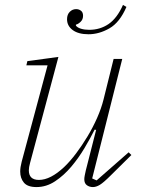

<svg xmlns="http://www.w3.org/2000/svg" viewBox="-20 -747 577 779"><path d="M128 12Q92 12 77 -6Q62 -24 62 -51Q62 -68 68 -91L173 -482H87L91 -499L217 -516L102 -86Q97 -68 97 -56Q97 -17 138 -17Q185 -17 241 -70Q265 -93 289 -125Q313 -157 335 -193.5Q357 -230 374 -268.5Q391 -307 400 -343L441 -508H476L354 -23L372 -15L502 -129L513 -118L429 -35Q400 -6 385 3Q370 12 357 12Q343 12 332.5 4.5Q322 -3 322 -20Q322 -26 324 -36Q326 -46 328 -55L370 -220L364 -221Q347 -187 323 -146.5Q299 -106 269 -70.5Q239 -35 203.5 -11.5Q168 12 128 12ZM339 -608Q298 -608 275 -625Q252 -642 252 -669Q252 -688 263 -699Q274 -710 289 -710Q300 -710 308.5 -703.5Q317 -697 317 -683Q317 -668 307 -658.5Q297 -649 288 -647V-643Q294 -635 308.5 -630.5Q323 -626 342 -626Q386 -626 420.5 -649.5Q455 -673 479 -727L493 -719Q466 -656 424 -632Q382 -608 339 -608Z"/></svg>

Font: IBM Plex Serif ExtLt
Style: Italic
Weight: 200
Italic angle: -14°
Designer: Mike Abbink, Paul van der Laan, Pieter van Rosmalen
Foundry: Bold Monday
Version: Version 3.001